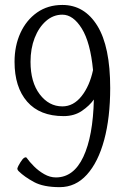

<svg xmlns="http://www.w3.org/2000/svg" viewBox="-20 -752 507 780"><path d="M222.7 8.3Q156.2 8.3 117.7 -12.7Q79.1 -33.7 56.2 -56.2Q49.3 -63 50.8 -69.1Q52.2 -75.2 63 -92.8Q72.3 -107.9 79.1 -111.3Q85.9 -114.7 88.4 -110.8Q99.6 -94.7 118.2 -76.2Q136.7 -57.6 159.9 -44.4Q183.1 -31.2 207 -31.2Q279.3 -31.2 318.6 -115Q357.9 -198.7 361.3 -347.7Q343.8 -322.8 312.7 -301.5Q281.7 -280.3 238.3 -280.3Q141.6 -280.3 90.3 -339.1Q39.1 -397.9 39.1 -501Q39.1 -565.9 63 -618.2Q86.9 -670.4 130.6 -701.2Q174.3 -731.9 233.4 -731.9Q323.2 -731.9 375.5 -647.2Q427.7 -562.5 427.7 -394.5Q427.7 -274.4 403.3 -183.8Q378.9 -93.3 333 -42.5Q287.1 8.3 222.7 8.3ZM233.4 -319.8Q278.3 -319.8 311.3 -361.3Q344.2 -402.8 357.9 -467.3Q347.2 -579.6 312.3 -636Q277.3 -692.4 233.4 -692.4Q196.3 -692.4 167 -666.7Q137.7 -641.1 120.8 -597.9Q104 -554.7 104 -501Q104 -418 141.4 -368.9Q178.7 -319.8 233.4 -319.8Z"/></svg>

Font: Dai Banna SIL Light
Style: Regular
Weight: 300
Designer: Victor Gaultney
Foundry: SIL International
Version: Version 4.000